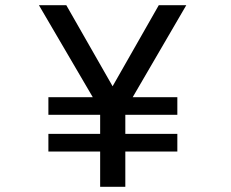

<svg xmlns="http://www.w3.org/2000/svg" viewBox="-20 -720 890 740"><path d="M166.5 -204H366V-277.5H166.5V-345.5H337.5L130 -700H235.5L414 -387.5L592 -700H698L491.5 -345.5H663.5V-277.5H463V-204H663.5V-136H463V0H366V-136H166.5Z"/></svg>

Font: League Mono Wide
Style: Regular
Weight: 400
Width: 8
Designer: Tyler Finck
Foundry: The League of Moveable Type / Tyler Finck
Version: Version 2.210